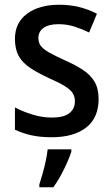

<svg xmlns="http://www.w3.org/2000/svg" viewBox="-20 -662 474 810"><path d="M396 -244Q396 -165 343.5 -124Q291 -83 198 -83Q149 -83 111.5 -91.5Q74 -100 43 -115V-209Q74 -192 116 -179Q158 -166 199 -166Q249 -166 272.5 -184.5Q296 -203 296 -235Q296 -254 287 -268.5Q278 -283 254.5 -298Q231 -313 185 -333Q140 -354 108 -375Q76 -396 59.5 -425Q43 -454 43 -498Q43 -566 94 -604Q145 -642 230 -642Q274 -642 313 -632.5Q352 -623 389 -604L356 -525Q325 -540 293.5 -550Q262 -560 227 -560Q186 -560 164 -544.5Q142 -529 142 -502Q142 -482 152 -468.5Q162 -455 186.5 -441Q211 -427 255 -407Q298 -388 330 -367Q362 -346 379 -317Q396 -288 396 -244ZM281 -22Q271 9 250 52Q229 95 205 128H146V116Q152 98 159.5 71.5Q167 45 173 17Q179 -11 181 -32H281Z"/></svg>

Font: Noto Sans Telugu UI SemiCondensed Medium
Style: Regular
Weight: 500
Width: 4
Designer: Jelle Bosma - Monotype Design Team
Foundry: Monotype Imaging Inc.
Version: Version 2.005; ttfautohint (v1.8.4.7-5d5b)